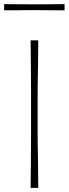

<svg xmlns="http://www.w3.org/2000/svg" viewBox="-40 -908 332 928"><path d="M108 0Q109 -61 109.2 -117Q109.5 -173 110 -238V-475Q109.5 -540.5 109.2 -596.5Q109 -652.5 108 -713H145Q144.5 -652.5 143.8 -596.5Q143 -540.5 142 -475V-238Q143 -173 143.8 -117Q144.5 -61 145 0ZM-20 -858V-888Q13 -887.5 49.8 -887.5Q86.5 -887.5 126 -887Q166 -887.5 202.5 -887.5Q239 -887.5 272 -888V-858Q239 -858.5 202.5 -858.5Q166 -858.5 126 -859Q86.5 -858.5 49.8 -858.5Q13 -858.5 -20 -858Z"/></svg>

Font: Commissioner Loud Thin
Style: Regular
Weight: 100
Designer: Kostas Bartsokas
Foundry: Kostas Bartsokas
Version: Version 1.000; ttfautohint (v1.8.3)